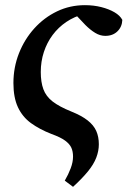

<svg xmlns="http://www.w3.org/2000/svg" viewBox="-20 -519 494 744"><path d="M231 181Q245 157 254 133Q263 109 263 88Q263 68 256.5 53.5Q250 39 232.5 26Q215 13 179 0Q133 -18 100 -42Q67 -66 49.5 -103.5Q32 -141 32 -197Q32 -258 53.5 -312.5Q75 -367 113 -409Q151 -451 201 -475Q251 -499 309 -499Q343 -499 372.5 -491.5Q402 -484 423.5 -471.5Q445 -459 454 -442Q453 -415 435 -397.5Q417 -380 388 -380Q368 -380 349 -391.5Q330 -403 311 -422L258 -478H336V-465H307Q268 -455 237 -434Q206 -413 184 -383.5Q162 -354 150 -317.5Q138 -281 138 -240Q138 -201 148 -173.5Q158 -146 183.5 -126Q209 -106 256 -87Q296 -71 319.5 -52.5Q343 -34 353 -11.5Q363 11 363 40Q363 66 353 92Q343 118 320.5 145.5Q298 173 263 205Z"/></svg>

Font: Source Serif 4 18pt SemiBold
Style: Italic
Weight: 600
Italic angle: -12°
Designer: Frank Grießhammer
Foundry: Adobe Systems Incorporated
Version: Version 4.004;hotconv 1.0.116;makeotfexe 2.5.65601